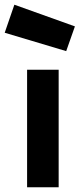

<svg xmlns="http://www.w3.org/2000/svg" viewBox="-48 -795 338 815"><path d="M67 0V-499H201V0ZM13 -775 270 -683 233 -578 -28 -656Z"/></svg>

Font: TypoPRO Titillium Text
Style: 999 wt
Weight: 900
Designer: Accademia di Belle Arti di Urbino and others
Foundry: Accademia di Belle Arti di Urbino and others.
Version: Version 25.000